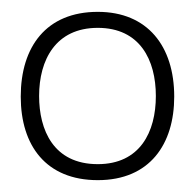

<svg xmlns="http://www.w3.org/2000/svg" viewBox="-20 -710 329 324"><path d="M145 -406C233 -406 274 -467 274 -547C274 -632 229 -690 145 -690C58 -690 15 -631 15 -547C15 -464 58 -406 145 -406ZM145 -433C70 -433 46 -491 46 -548C46 -609 74 -663 145 -663C216 -663 243 -609 243 -548C243 -487 216 -433 145 -433Z"/></svg>

Font: OSH Darker Grotesque
Style: Regular
Weight: 400
Designer: Gabriel Lam
Foundry: TypeRant
Version: Version 1.000;Glyphs 3.1.1 (3148)